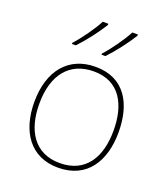

<svg xmlns="http://www.w3.org/2000/svg" viewBox="-141 -867 857 977"><g transform="rotate(20 287.5 -378.0)"><path d="M437 -759V-766H407C384 -721 334 -651 298 -612V-606H319C361 -650 408 -712 437 -759ZM277 -759V-766H247C224 -721 174 -651 138 -612V-606H159C201 -650 248 -712 277 -759ZM515 -264C515 -417 451 -538 292 -538C145 -538 59 -432 59 -264C59 -107 134 10 286 10C443 10 515 -109 515 -264ZM86 -264C86 -420 160 -513 292 -513C433 -513 488 -402 488 -264C488 -119 426 -15 286 -15C151 -15 86 -117 86 -264Z"/></g></svg>

Font: Noto Sans Lao UI Thin
Style: Regular
Weight: 100
Designer: Monotype Design Team
Foundry: Monotype Imaging Inc.
Version: Version 2.000